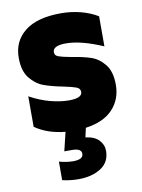

<svg xmlns="http://www.w3.org/2000/svg" viewBox="-88 -614 680 918"><g transform="rotate(-10 251.5 -155.0)"><path d="M208 154Q257 154 257 126Q257 100 211 100H174L196 9Q110 1 50 -41V-189Q99 -162 148 -149Q197 -136 239 -136Q303 -136 303 -166Q303 -183 284.5 -190Q266 -197 222 -206Q166 -217 129.5 -230.5Q93 -244 65 -279Q37 -314 37 -378Q37 -458 96.5 -505.5Q156 -553 273 -553Q322 -553 368 -541Q414 -529 450 -507V-361Q344 -407 271 -407Q207 -407 207 -375Q207 -359 225 -352.5Q243 -346 287 -338Q340 -330 378 -317.5Q416 -305 444 -270Q472 -235 472 -171Q472 -101 427.5 -53Q383 -5 295 7L285 52Q328 57 349.5 79.5Q371 102 371 132Q371 187 327.5 215Q284 243 218 243Q179 243 140 234V144Q178 154 208 154Z"/></g></svg>

Font: Chess Sans ExtraBold
Style: Regular
Weight: 800
Designer: Wolf Bōese
Foundry: Wolf Bōese
Version: Version 7.223